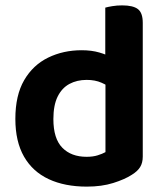

<svg xmlns="http://www.w3.org/2000/svg" viewBox="-20 -679 613 714"><path d="M372.2 -113.3V-419L510.9 -419.3V-96.5Q510.9 -73.5 501.1 -57.7Q491.3 -41.9 470 -28.9Q444 -12 401.1 1.5Q358.2 15 302.9 15Q221 15 161.4 -12.7Q101.8 -40.3 69.4 -96.4Q37.1 -152.6 37.1 -236.9Q37.1 -324.6 69.9 -380.9Q102.7 -437.2 159 -464.7Q215.3 -492.2 283.9 -492.2Q320.3 -492.2 349.3 -483.8Q378.4 -475.4 396.4 -464.1V-347.8Q381.4 -360.9 357.5 -371.4Q333.6 -381.9 302.5 -381.9Q266.1 -381.9 238 -366.8Q210 -351.6 194.2 -319.5Q178.5 -287.4 178.5 -236.2Q178.5 -163.7 211.6 -129.8Q244.7 -95.9 301.9 -95.9Q325.7 -95.9 343.2 -101.4Q360.8 -106.9 372.2 -113.3ZM510.9 -391.4 371.5 -391V-650.6Q380.5 -653.3 397.6 -656.1Q414.7 -659 434.3 -659Q474.7 -659 492.8 -645.2Q510.9 -631.4 510.9 -593.9Z"/></svg>

Font: Baloo Tammudu 2
Style: Regular
Weight: 400
Designer: Maithili Shingre, Omkar Shende and Ek Type
Foundry: Ek Type
Version: Version 1.700